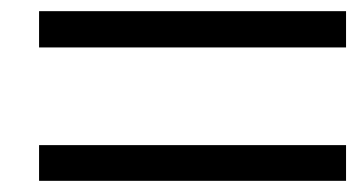

<svg xmlns="http://www.w3.org/2000/svg" viewBox="-20 -443 646 344"><path d="M50 -183H600V-119H50ZM50 -423H600V-358H50Z"/></svg>

Font: Academico
Style: Regular
Weight: 400
Foundry: Steinberg Media Technologies GmbH
Version: Version 0.902